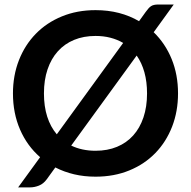

<svg xmlns="http://www.w3.org/2000/svg" viewBox="-20 -776 848 852"><path d="M662 -633Q713.5 -583 741.8 -513.8Q770 -444.5 770 -361.5Q770 -282 743.8 -214.2Q717.5 -146.5 669.5 -97Q621.5 -47.5 554 -19.8Q486.5 8 404 8Q353.5 8 309 -2.5Q264.5 -13 225.5 -33L187.5 19.5Q173 39.5 153 47.5Q133 55.5 113.5 55.5H60.5L158 -78.5Q100.5 -128.5 69 -201Q37.5 -273.5 37.5 -361.5Q37.5 -441 64 -508.8Q90.5 -576.5 138.8 -626Q187 -675.5 254.5 -703.2Q322 -731 404 -731Q459.5 -731 507.8 -718.5Q556 -706 597 -682L626.5 -723Q633 -732 638.5 -738.2Q644 -744.5 650 -748.5Q656 -752.5 663.8 -754.2Q671.5 -756 682.5 -756H751ZM526.5 -585.5Q501 -600.5 470.2 -608.5Q439.5 -616.5 404 -616.5Q351 -616.5 308.8 -599Q266.5 -581.5 236.8 -548.5Q207 -515.5 191 -468.2Q175 -421 175 -361.5Q175 -304 189.5 -258.5Q204 -213 232 -180ZM296 -130Q343.5 -107 404 -107Q457 -107 499.2 -124.5Q541.5 -142 571 -174.8Q600.5 -207.5 616.5 -254.8Q632.5 -302 632.5 -361.5Q632.5 -413 620.8 -455.2Q609 -497.5 586.5 -529.5Z"/></svg>

Font: Lato
Style: Bold
Weight: 700
Designer: Lukasz Dziedzic with Adam Twardoch and Botio Nikoltchev
Foundry: tyPoland Lukasz Dziedzic
Version: Version 2.010; 2014-09-01; http://www.latofonts.com/; ttfaut